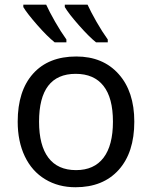

<svg xmlns="http://www.w3.org/2000/svg" viewBox="-20 -786 645 816"><path d="M550.8 -269Q550.8 -137.7 484.4 -64Q418 9.8 300.8 9.8Q228 9.8 171.9 -24.2Q115.7 -58.1 85.4 -121.6Q55.2 -185.1 55.2 -269Q55.2 -399.9 120.6 -472.9Q186 -545.9 304.2 -545.9Q417.5 -545.9 484.1 -471.4Q550.8 -397 550.8 -269ZM146 -269Q146 -168 185.8 -115.5Q225.6 -63 303.2 -63Q379.9 -63 419.9 -115.5Q460 -168 460 -269Q460 -370.1 419.7 -421.1Q379.4 -472.2 301.8 -472.2Q146 -472.2 146 -269ZM438 -606H388.2Q358.9 -629.4 315.9 -678Q272.9 -726.6 255.4 -755.9V-766.1H352.1Q365.7 -736.3 389.9 -693.8Q414.1 -651.4 438 -618.2ZM262.2 -606H212.4Q180.7 -631.3 137.9 -680.2Q95.2 -729 79.1 -755.9V-766.1H176.3Q189.9 -736.3 214.1 -693.8Q238.3 -651.4 262.2 -618.2Z"/></svg>

Font: NotoPenekeko
Style: Regular
Weight: 400
Designer: Monotype Design team
Foundry: Monotype Imaging Inc.
Version: Version 1.04